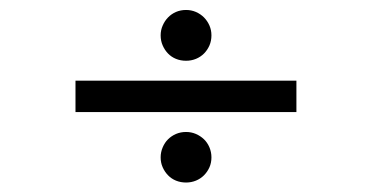

<svg xmlns="http://www.w3.org/2000/svg" viewBox="-20 -416 765 395"><path d="M415 -343.3Q415 -332 410.9 -322.5Q406.7 -313 399.7 -305.9Q392.6 -298.8 383.1 -294.9Q373.5 -291 362.8 -291Q351.6 -291 342 -294.9Q332.5 -298.8 325.7 -305.9Q318.8 -313 314.7 -322.5Q310.5 -332 310.5 -343.3Q310.5 -354 314.7 -363.5Q318.8 -373 325.7 -380.1Q332.5 -387.2 342 -391.4Q351.6 -395.5 362.8 -395.5Q373.5 -395.5 383.1 -391.4Q392.6 -387.2 399.7 -380.1Q406.7 -373 410.9 -363.5Q415 -354 415 -343.3ZM135.3 -185.5V-250H589.8V-185.5ZM415 -92.3Q415 -81.1 410.9 -71.8Q406.7 -62.5 399.7 -55.4Q392.6 -48.3 383.1 -44.4Q373.5 -40.5 362.8 -40.5Q351.6 -40.5 342 -44.4Q332.5 -48.3 325.7 -55.4Q318.8 -62.5 314.7 -71.8Q310.5 -81.1 310.5 -92.3Q310.5 -103 314.7 -112.8Q318.8 -122.6 325.7 -129.4Q332.5 -136.2 342 -140.4Q351.6 -144.5 362.8 -144.5Q373.5 -144.5 383.1 -140.4Q392.6 -136.2 399.7 -129.4Q406.7 -122.6 410.9 -112.8Q415 -103 415 -92.3Z"/></svg>

Font: Scheherazade
Style: Bold
Weight: 700
Version: Version 2.100 (build 932/914)